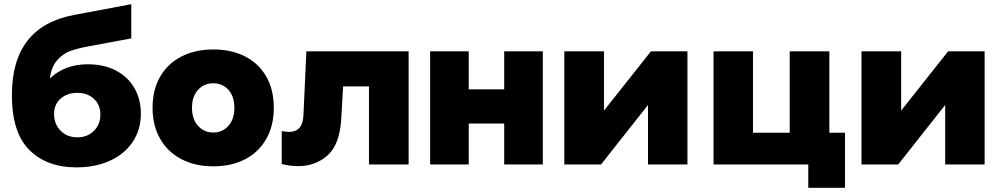

<svg xmlns="http://www.w3.org/2000/svg" viewBox="-20 -788 4799 920"><path d="M37 -332Q37 -660 333 -716L609 -768V-604L394 -564Q348 -555 315 -543Q282 -531 254 -499.5Q226 -468 219 -412Q290 -480 401 -480Q478 -480 535.5 -450Q593 -420 624 -366Q655 -312 655 -244Q655 -166 615.5 -107.5Q576 -49 506 -17.5Q436 14 346 14Q204 14 120.5 -69.5Q37 -153 37 -332ZM461 -239Q461 -285 430.5 -314Q400 -343 351 -343Q301 -343 270 -315Q239 -287 239 -242Q239 -194 270 -162Q301 -130 351 -130Q399 -130 430 -161Q461 -192 461 -239Z M711 -272Q711 -357 747 -420Q783 -483 849 -517Q915 -551 1002 -551Q1090 -551 1155.5 -517Q1221 -483 1256.5 -420Q1292 -357 1292 -272Q1292 -187 1256.5 -123.5Q1221 -60 1155.5 -25.5Q1090 9 1002 9Q915 9 849 -25.5Q783 -60 747 -123.5Q711 -187 711 -272ZM1103 -272Q1103 -326 1074.5 -357.5Q1046 -389 1002 -389Q958 -389 929 -357.5Q900 -326 900 -272Q900 -217 929 -185Q958 -153 1002 -153Q1046 -153 1074.5 -185Q1103 -217 1103 -272Z M1748 -374H1624L1615 -216Q1607 -94 1549 -43Q1491 8 1409 8Q1370 8 1330 -2V-160Q1347 -156 1365 -156Q1397 -156 1414.5 -175Q1432 -194 1434 -236L1448 -542H1938V0H1748Z M2041 -542H2226V-360H2396V-542H2581V0H2396V-196H2226V0H2041Z M2684 -542H2874V-258L3099 -542H3274V0H3085V-285L2860 0H2684Z M3399 -542H3588V-152H3764V-542H3954V-152H4029V112H3853V0H3399Z M4108 -542H4298V-258L4523 -542H4698V0H4509V-285L4284 0H4108Z"/></svg>

Font: Chess Sans ExtraBold
Style: Regular
Weight: 800
Designer: Wolf Bōese
Foundry: Wolf Bōese
Version: Version 7.223